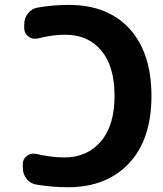

<svg xmlns="http://www.w3.org/2000/svg" viewBox="-20 -784 675 793"><path d="M249 -640.6Q196.3 -640.6 135.7 -625Q128.9 -624 124 -624Q109.4 -624 97.7 -632.8Q80.1 -645.5 80.1 -667V-683.6Q80.1 -709 95.7 -729Q111.3 -749 136.7 -752.9Q199.2 -763.7 263.7 -763.7Q425.8 -763.7 515.6 -664.6Q605.5 -565.4 605.5 -387.7Q605.5 -208 512.7 -109.4Q419.9 -10.7 260.7 -10.7Q194.3 -10.7 130.9 -21.5Q105.5 -25.4 89.8 -45.4Q74.2 -65.4 74.2 -90.8V-106.4Q74.2 -127.9 91.8 -140.6Q103.5 -149.4 118.2 -149.4Q124 -149.4 129.9 -148.4Q190.4 -133.8 246.1 -133.8Q339.8 -133.8 396.5 -199.7Q453.1 -265.6 453.1 -387.7Q453.1 -509.8 398.4 -575.2Q343.8 -640.6 249 -640.6Z"/></svg>

Font: Gen Jyuu Gothic Bold
Style: Bold
Weight: 700
Designer: [Source Han Sans]
Ryoko NISHIZUKA  (kana & ideographs); Paul D. Hunt (Latin, Greek & Cyrillic); Wenlong ZHANG  (bopomofo
Version: Version 1.002.20150607